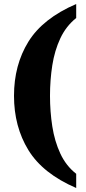

<svg xmlns="http://www.w3.org/2000/svg" viewBox="-20 -797 429 960"><path d="M361 143Q194 71 122 -46.5Q50 -164 50 -318Q50 -472 122 -588.5Q194 -705 361 -777V-707Q310 -666 281.5 -605Q253 -544 241.5 -470.5Q230 -397 230 -318Q230 -239 241.5 -165Q253 -91 281.5 -29.5Q310 32 361 72Z"/></svg>

Font: Noto Serif Hebrew Condensed Black
Style: Regular
Weight: 900
Width: 3
Designer: Monotype Design Team
Foundry: Monotype Imaging Inc.
Version: Version 2.004; ttfautohint (v1.8.4.7-5d5b)